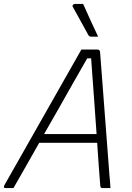

<svg xmlns="http://www.w3.org/2000/svg" viewBox="-55 -964 675 984"><path d="M14 0H-25Q-40 0 -33 -14Q66 -188 164.5 -362Q263 -536 362 -710H445Q457 -710 458 -696Q470 -539 482 -380.5Q494 -222 506 -64Q508 -48 509 -32Q510 -16 511 0H470Q460 0 459 -11Q455 -59 451 -115Q447 -171 443 -232H146Q101 -153 66 -91Q31 -29 14 0ZM392 -665Q359 -608 322 -542.5Q285 -477 246.5 -409Q208 -341 171 -277H440Q433 -373 426 -473Q419 -573 412 -665ZM371 -944Q392 -897 409.5 -858.5Q427 -820 448 -776H413Q402 -776 398 -784Q379 -819 367.5 -839.5Q356 -860 345.5 -879.5Q335 -899 318 -929Q315 -934 319 -939Q323 -944 329 -944Z"/></svg>

Font: Recursive Mn Lnr St Lt
Style: Italic
Weight: 300
Italic angle: -15°
Monospace: yes
Version: Version 1.079;hotconv 1.0.112;makeotfexe 2.5.65598; ttfautoh